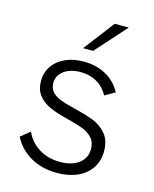

<svg xmlns="http://www.w3.org/2000/svg" viewBox="-108 -770 681 850"><g transform="rotate(15 233.0 -345.0)"><path d="M34.5 -105.5 77 -140Q96 -96 137.8 -69.8Q179.5 -43.5 235 -43.5Q289 -43.5 321.2 -67.8Q353.5 -92 353.5 -133.5Q353.5 -166 335.2 -185.2Q317 -204.5 290.2 -214.5Q263.5 -224.5 215.5 -236.5Q167 -248.5 134.5 -263Q102 -277.5 81.8 -303Q61.5 -328.5 61.5 -369Q61.5 -407.5 82 -437.2Q102.5 -467 139.2 -483.5Q176 -500 223.5 -500Q280 -500 324.8 -475.8Q369.5 -451.5 394.5 -405L348.5 -378.5Q328.5 -414.5 296 -433Q263.5 -451.5 221.5 -451.5Q191.5 -451.5 167.5 -442Q143.5 -432.5 130 -415Q116.5 -397.5 116.5 -374.5Q116.5 -350 130 -334.5Q143.5 -319 168 -309Q192.5 -299 232.5 -289.5Q290.5 -275.5 325.8 -262Q361 -248.5 386.5 -219Q412 -189.5 412 -139.5Q412 -95.5 390.2 -62.2Q368.5 -29 328.2 -11Q288 7 234.5 7Q163.5 7 111.2 -24.2Q59 -55.5 34.5 -105.5ZM311.5 -697H376L250 -556.5H204Z"/></g></svg>

Font: HK Grotesk Light
Style: Regular
Weight: 300
Designer: Alfredo Marco Pradil
Foundry: Hanken Design Co.
Version: Version 3.001